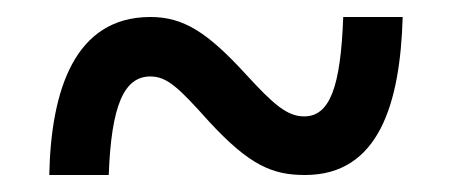

<svg xmlns="http://www.w3.org/2000/svg" viewBox="-20 -470 535 226"><path d="M38 -264H108C111 -346 126 -380 157 -380C177 -380 191 -366 226 -327C274 -275 301 -264 339 -264C426 -264 451 -348 454 -450H384C381 -367 368 -333 338 -333C318 -333 302 -347 269 -383C224 -432 196 -450 157 -450C68 -450 40 -364 38 -264Z"/></svg>

Font: Noto Serif Sinhala Condensed
Style: Bold
Weight: 700
Width: 3
Designer: Jelle Bosma - Monotype Design Team
Foundry: Monotype Imaging Inc.
Version: Version 2.007